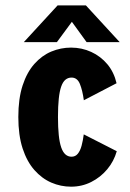

<svg xmlns="http://www.w3.org/2000/svg" viewBox="-20 -691 490 722"><path d="M419.1 -122.4Q408.4 -84.6 383.3 -54.5Q358.2 -24.4 323.1 -6.7Q288.1 11 247.3 11Q208.6 11 173.1 -4.3Q137.6 -19.6 109.4 -51.5Q81.2 -83.4 65 -132.9Q48.9 -182.5 48.9 -251Q48.9 -320.1 65 -369.6Q81.2 -419.2 109.4 -450.8Q137.6 -482.4 173.1 -497.2Q208.6 -512 247.3 -512Q287.6 -512 323.1 -495.7Q358.6 -479.4 383.7 -449.5Q408.7 -419.5 418.3 -378L295.3 -314Q290.1 -351.5 280.4 -375.4Q270.6 -399.3 249 -399.3Q235.9 -399.3 226.1 -391.2Q216.3 -383.1 210.1 -365.4Q203.9 -347.7 201 -319.5Q198 -291.2 198 -251Q198 -211.3 201 -183.1Q203.9 -154.9 210.1 -136.9Q216.3 -118.9 226.1 -110.3Q235.9 -101.7 249 -101.7Q263.5 -101.7 272.5 -112.8Q281.6 -123.9 286.8 -143Q291.9 -162.1 295 -185.7ZM430 -532.6H305.6L250.3 -609L194 -532.6H69.6L196.6 -670.7H303Z"/></svg>

Font: League Mono Thin Condensed
Style: Regular
Weight: 100
Width: 1
Designer: Tyler Finck
Foundry: The League of Moveable Type / Tyler Finck
Version: Version 2.300;RELEASE